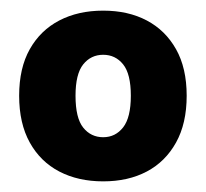

<svg xmlns="http://www.w3.org/2000/svg" viewBox="-20 -736 388 361"><path d="M174 -395Q127 -395 91.5 -413.5Q56 -432 36 -468Q16 -504 16 -556Q16 -608 36 -643.5Q56 -679 91.5 -697.5Q127 -716 174 -716Q221 -716 256 -697.5Q291 -679 311 -643.5Q331 -608 331 -556Q331 -504 311 -468Q291 -432 256 -413.5Q221 -395 174 -395ZM174 -478Q197 -478 211.5 -496.5Q226 -515 226 -556Q226 -597 211.5 -615Q197 -633 174 -633Q151 -633 136.5 -615Q122 -597 122 -556Q122 -514 136.5 -496Q151 -478 174 -478Z"/></svg>

Font: Nunito Sans 10pt SemiCondensed Black
Style: Regular
Weight: 900
Width: 4
Designer: Vernon Adams
Foundry: Vernon Adams
Version: Version 3.101;gftools[0.9.27]